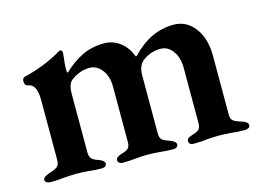

<svg xmlns="http://www.w3.org/2000/svg" viewBox="-69 -562 934 685"><g transform="rotate(-15 398.5 -219.5)"><path d="M22 -10Q22 -21 45 -29Q66 -35 75.5 -42Q85 -49 85 -67V-291Q85 -317 77.5 -333Q70 -349 51 -352Q41 -354 41 -369Q41 -381 50 -384Q122 -401 184 -436Q192 -442 196 -442Q200 -442 202 -439Q204 -436 204 -432L202 -410Q201 -403 200 -393Q199 -383 199 -371Q199 -361 201 -359H203Q235 -390 271.5 -408Q308 -426 354 -426Q386 -426 412 -406.5Q438 -387 451 -352H455Q524 -426 610 -426Q658 -426 688 -386Q718 -346 718 -284V-66Q718 -48 727 -41.5Q736 -35 757 -29Q779 -22 779 -10Q779 -4 773.5 -0.5Q768 3 760 3Q731 3 708 0Q680 -2 663 -2Q646 -2 620 0Q599 3 571 3Q563 3 558 -0.5Q553 -4 553 -10Q553 -18 558 -21.5Q563 -25 574 -29Q590 -33 598 -40Q606 -47 606 -63V-269Q606 -306 588 -330.5Q570 -355 543 -355Q505 -355 475 -331Q456 -315 456 -279V-66Q456 -48 464.5 -41.5Q473 -35 492 -29Q513 -21 513 -10Q513 -4 508 -0.5Q503 3 495 3Q468 3 445 0Q419 -2 402 -2Q385 -2 359 0Q337 3 309 3Q302 3 296.5 -0.5Q291 -4 291 -10Q291 -17 296 -21Q301 -25 312 -29Q329 -33 337 -40Q345 -47 345 -63V-269Q345 -306 327 -330Q309 -354 282 -355Q245 -355 213 -331Q196 -319 196 -281V-66Q196 -49 203.5 -41.5Q211 -34 228 -29Q249 -21 249 -10Q249 -4 244 -0.5Q239 3 231 3Q203 3 182 0Q156 -2 139 -2Q122 -2 94 0Q72 3 42 3Q34 3 28 -0.5Q22 -4 22 -10Z"/></g></svg>

Font: EB Garamond SemiBold
Style: Regular
Weight: 600
Designer: Georg Duffner and Octavio Pardo
Foundry: Georg Duffner
Version: Version 1.000